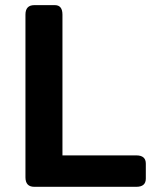

<svg xmlns="http://www.w3.org/2000/svg" viewBox="-20 -720 607 740"><path d="M112.3 0Q78.1 0 78.1 -36.6V-663.6Q78.1 -700.2 112.3 -700.2H191.4Q220.7 -700.2 220.7 -663.6V-121.1H505.4Q542 -121.1 542 -89.4V-31.7Q542 0 505.4 0Z"/></svg>

Font: Istok
Style: Bold
Weight: 700
Designer: Andrey V. Panov
Foundry: Andrey V. Panov
Version: Version 1.0.1